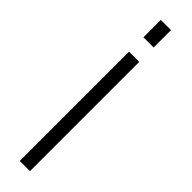

<svg xmlns="http://www.w3.org/2000/svg" viewBox="-264 -732 718 718"><g transform="rotate(45 94.5 -373.0)"><path d="M65 0V-578H119V0ZM65 -654V-746H119V-654Z"/></g></svg>

Font: Oswald ExtraLight
Style: Regular
Weight: 250
Designer: Vernon Adams
Foundry: Vernon Adams
Version: Version 4.103;gftools[0.9.33.dev8+g029e19f]